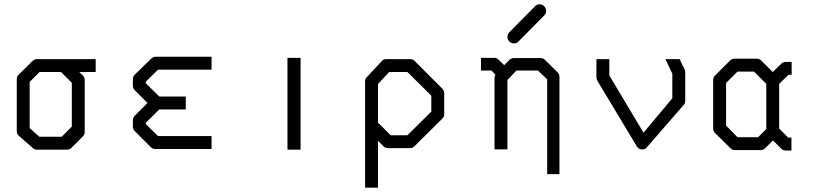

<svg xmlns="http://www.w3.org/2000/svg" viewBox="-20 -745 3820 893"><path d="M152 -470H425V-410H349L365 -394Q374 -385 374 -372V-131Q374 -119 365 -110L313 -58Q304 -49 292 -49H152Q140 -49 132 -57L68 -113Q58 -121.5 58 -135V-376Q58 -389 67 -398L131 -461Q140 -470 152 -470ZM264 -410H164L118 -364V-149L163 -109H267L314 -156V-360Z M964 -52H702Q690 -52 681 -61L607 -135Q598 -144 598 -156V-186Q598 -198 607 -207L666 -266L607 -325Q598 -334 598 -346V-377Q598 -389 607 -398L681 -470Q692 -481 702 -481H964V-421H715L658 -365V-358L721 -296H844V-236H721L658 -174V-168L715 -112H964Z M1317 -476H1378V-49H1317Z M1738 -171 1740 -173 1797 -116H1875L1986 -226V-300L1875 -410H1790L1738 -354ZM1738 -90V128H1678V-366Q1678 -379.5 1686 -386L1755 -460Q1762 -470 1776 -470H1888Q1900 -470 1909 -461L2037 -333Q2046 -322 2046 -312V-214Q2046 -202 2037 -193L1908 -65Q1899 -56 1887 -56H1784Q1772 -56 1763 -65Z M2325 -442 2349 -466Q2358 -475 2370 -475H2494Q2506 -475 2514 -467L2573 -409Q2582 -400 2582 -388V65H2525V-376L2482 -417H2382L2340 -373V-50H2280V-385Q2280 -387 2284 -397L2266 -417H2217V-476H2280Q2292 -476 2299 -467ZM2340 -573Q2340 -586 2349 -595L2468.5 -716Q2477 -725 2489 -725Q2502 -725 2511 -716Q2520 -707 2520 -694Q2520 -682 2511 -673L2391.5 -552Q2383 -543 2370 -543Q2358 -543 2349 -552Q2340 -561 2340 -573Z M3141 -470 3164 -422Q3167 -416 3167 -409V-276Q3167 -262.5 3158 -255L2988 -59L2983 -54Q2976.5 -50 2967 -50Q2950 -50 2942 -64L2758 -370Q2754 -378 2754 -386V-470H2814V-394L2973 -128L3107 -288V-402L3075 -470Z M3604 -147 3646 -105H3661V-45H3634Q3622 -45 3613 -54L3575 -92L3539 -56Q3530 -47 3518 -47H3398Q3386 -47 3377 -56L3305 -127Q3297 -135 3297 -148V-372Q3297 -385 3305 -393L3376 -464Q3384 -472 3397 -472H3499Q3512 -472 3520 -464L3574 -410L3613 -448Q3622 -457 3634 -457H3662V-397H3647L3604 -355ZM3544 -145V-355L3487 -412H3410L3357 -359V-161L3410 -107H3506Z"/></svg>

Font: 3270 Nerd Font
Style: Regular
Weight: 400
Monospace: yes
Version: Version 3.0.1;Nerd Fonts 3.3.0